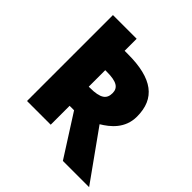

<svg xmlns="http://www.w3.org/2000/svg" viewBox="-213 -871 1128 1128"><g transform="rotate(45 350.5 -307.0)"><path d="M483 100H701L483 -205C538 -238 607 -293 607 -392C607 -542 513 -614 310 -614H282V-714H85V0H282V-157H319ZM282 -316V-453H295C378 -453 408 -432 408 -388C408 -341 382 -316 291 -316Z"/></g></svg>

Font: Noto Sans UI Black
Style: Regular
Weight: 900
Designer: Monotype Design Team
Foundry: Monotype Imaging Inc.
Version: Version 1.901